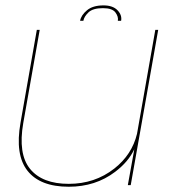

<svg xmlns="http://www.w3.org/2000/svg" viewBox="-20 -704 660 730"><path d="M466 0 488.5 -124.5 490.5 -136.5Q468 -88.5 417.5 -50.5Q343 6 241.5 6Q132.5 6 84.5 -54.8Q36.5 -115.5 58 -237.5L120 -590.5H131L68.5 -236.5Q48 -119 94.2 -62Q140.5 -5 241.5 -5Q340.5 -5 414.5 -63Q482 -116 501 -195.5L570.5 -590.5H581.5L477 0ZM373.5 -683.5Q409 -683.5 426.8 -665Q444.5 -646.5 440.5 -625H428Q431 -640 419 -656.5Q407 -673 371.5 -673Q333 -673 316.2 -656.8Q299.5 -640.5 297 -625H284.5Q288.5 -646.5 310.8 -665Q333 -683.5 373.5 -683.5Z"/></svg>

Font: Anybody ExtraExpanded Thin
Style: Italic
Weight: 100
Width: 8
Italic angle: -10°
Designer: Tyler Finck
Foundry: Etcetera Type Company
Version: Version 1.010; ttfautohint (v1.8.3) -l 8 -r 50 -G 200 -x 14 